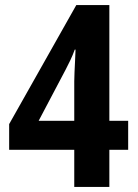

<svg xmlns="http://www.w3.org/2000/svg" viewBox="-20 -735 541 755"><path d="M272 0V-146H16V-247L280 -715H410V-260H484V-146H410V0ZM132 -260H272V-415Q272 -429 273 -450.5Q274 -472 275 -492.5Q276 -513 276.5 -527Q277 -541 277 -540H274Q266 -518 256.5 -498Q247 -478 238 -461Z"/></svg>

Font: Noto Sans Tamil Condensed
Style: Bold
Weight: 700
Width: 3
Designer: Jelle Bosma - Monotype Design Team
Foundry: Monotype Imaging Inc.
Version: Version 2.004; ttfautohint (v1.8.4.7-5d5b)